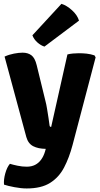

<svg xmlns="http://www.w3.org/2000/svg" viewBox="-20 -790 537 1028"><path d="M368.5 -13.5Q350.5 54.5 323 107Q295.5 159.5 248.2 189.2Q201 219 123 219Q93 219 57.5 212.2Q22 205.5 1.5 198.5Q-1 172 8.2 138.5Q17.5 105 33 87Q49 92 73.8 97.2Q98.5 102.5 123 102.5Q148.5 102.5 167.8 92.8Q187 83 200.2 64.8Q213.5 46.5 221 21.5L225 7Q184.5 6.5 157.8 -7.2Q131 -21 121 -56L4.5 -487Q28.5 -498 55 -503Q81.5 -508 101 -508Q129.5 -508 148.2 -494Q167 -480 176.5 -441L223.5 -248.5Q228 -232 232 -207.2Q236 -182.5 239.8 -158.2Q243.5 -134 245.5 -117.5Q246.5 -110.5 254 -110.5L341 -498.5Q354 -502 371 -503.5Q388 -505 402.5 -505Q423 -505 444 -502.8Q465 -500.5 486 -493.5L492 -483ZM309 -769.5Q337 -761 365.5 -735.2Q394 -709.5 403 -679.5L218 -540.5Q198.5 -546.5 180 -563Q161.5 -579.5 153.5 -601Z"/></svg>

Font: Signika
Style: Bold
Weight: 700
Designer: Anna Giedry
Foundry: Anna Giedry
Version: Version 2.001